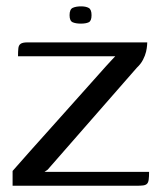

<svg xmlns="http://www.w3.org/2000/svg" viewBox="-20 -596 519 616"><path d="M122.7 -44.5H458.3Q458.3 -29.3 457.1 -20.1Q456 -10.9 451.9 -6.6Q447.9 -2.3 439.4 -1.1Q430.9 0 415.2 0H20.4V-47.5Q20.9 -48 36.9 -66.2Q52.9 -84.4 79.7 -114.6Q106.5 -144.7 139.4 -181.3Q172.2 -217.9 206 -255.8Q239.8 -293.6 269.7 -327.1Q299.5 -360.6 320.5 -384Q330.6 -395.4 338.7 -403.8Q346.8 -412.2 349.8 -415.5H37.8Q37.8 -431.8 38.9 -441.3Q39.9 -450.9 46.2 -455.4Q52.5 -460 67.8 -460H452.4Q452.4 -459 451.9 -450.8Q451.4 -442.5 448.7 -430.3Q445.9 -418.2 438.9 -404.5Q431.9 -390.8 418.9 -378.6L132.8 -51.5ZM239.3 -520.2Q223.4 -520.2 213.3 -524.5Q203.2 -528.8 203.2 -547.2Q203.2 -566.5 213.7 -571Q224.2 -575.6 240.1 -575.6Q255.7 -575.6 264.7 -570.5Q273.7 -565.5 273.7 -547.2Q273.7 -528.8 264.6 -524.5Q255.5 -520.2 239.3 -520.2Z"/></svg>

Font: Genos Thin
Style: Regular
Weight: 100
Designer: Robert E. Leuschke
Foundry: Robert E. Leuschke
Version: Version 1.010